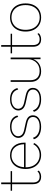

<svg xmlns="http://www.w3.org/2000/svg" viewBox="1232 -1930 708 3212"><g transform="rotate(-90 1586.0 -324.0)"><path d="M326 -52 338 -29Q321 -12 294.5 -1Q268 10 237 10Q176 10 143.5 -24.5Q111 -59 111 -127V-476H1V-500H111V-658H139V-500H329V-476H139V-129Q139 -74 162.5 -44.5Q186 -15 238 -15Q291 -15 326 -52Z M600 10Q532 10 479 -21Q426 -52 395.5 -110.5Q365 -169 365 -250Q365 -331 395 -389.5Q425 -448 476.5 -479Q528 -510 593 -510Q693 -510 749.5 -444Q806 -378 806 -267Q806 -259 805 -250H387H393Q393 -176 419.5 -123.5Q446 -71 493 -43Q540 -15 600 -15Q659 -15 706.5 -43Q754 -71 778 -120L800 -108Q774 -53 720.5 -21.5Q667 10 600 10ZM395 -276H779Q776 -370 728 -428Q680 -486 592 -486Q539 -486 496 -461Q453 -436 426 -389Q399 -342 395 -276Z M1071 10Q993 10 937 -20Q881 -50 862 -111L887 -126Q903 -72 952.5 -43.5Q1002 -15 1075 -15Q1149 -15 1192 -45Q1235 -75 1235 -126Q1235 -161 1212.5 -185Q1190 -209 1130 -222L1015 -247Q945 -262 915 -294.5Q885 -327 885 -371Q885 -410 909 -441.5Q933 -473 975 -491.5Q1017 -510 1072 -510Q1147 -510 1194.5 -480.5Q1242 -451 1260 -388L1236 -373Q1221 -431 1178.5 -458.5Q1136 -486 1072 -486Q1002 -486 957.5 -454.5Q913 -423 913 -375Q913 -340 936.5 -313.5Q960 -287 1018 -274L1136 -248Q1206 -233 1234.5 -203Q1263 -173 1263 -128Q1263 -64 1211 -27Q1159 10 1071 10Z M1530 10Q1452 10 1396 -20Q1340 -50 1321 -111L1346 -126Q1362 -72 1411.5 -43.5Q1461 -15 1534 -15Q1608 -15 1651 -45Q1694 -75 1694 -126Q1694 -161 1671.5 -185Q1649 -209 1589 -222L1474 -247Q1404 -262 1374 -294.5Q1344 -327 1344 -371Q1344 -410 1368 -441.5Q1392 -473 1434 -491.5Q1476 -510 1531 -510Q1606 -510 1653.5 -480.5Q1701 -451 1719 -388L1695 -373Q1680 -431 1637.5 -458.5Q1595 -486 1531 -486Q1461 -486 1416.5 -454.5Q1372 -423 1372 -375Q1372 -340 1395.5 -313.5Q1419 -287 1477 -274L1595 -248Q1665 -233 1693.5 -203Q1722 -173 1722 -128Q1722 -64 1670 -27Q1618 10 1530 10Z M1999 10Q1918 10 1870 -35.5Q1822 -81 1822 -168V-500H1850V-174Q1850 -95 1890.5 -55Q1931 -15 2005 -15Q2054 -15 2091 -32Q2128 -49 2152 -77.5Q2176 -106 2188.5 -138.5Q2201 -171 2201 -202V-500H2229V0H2202L2201 -122Q2183 -64 2129 -27Q2075 10 1999 10Z M2625 -52 2637 -29Q2620 -12 2593.5 -1Q2567 10 2536 10Q2475 10 2442.5 -24.5Q2410 -59 2410 -127V-476H2300V-500H2410V-658H2438V-500H2628V-476H2438V-129Q2438 -74 2461.5 -44.5Q2485 -15 2537 -15Q2590 -15 2625 -52Z M2900 -510Q2970 -510 3023 -479Q3076 -448 3105.5 -389.5Q3135 -331 3135 -250Q3135 -169 3105.5 -110.5Q3076 -52 3023 -21Q2970 10 2900 10Q2831 10 2778 -21Q2725 -52 2694.5 -110.5Q2664 -169 2664 -250Q2664 -331 2694.5 -389.5Q2725 -448 2778 -479Q2831 -510 2900 -510ZM2900 -486Q2839 -486 2792 -457.5Q2745 -429 2719 -376Q2693 -323 2693 -250Q2693 -177 2719 -124Q2745 -71 2792 -42.5Q2839 -14 2900 -14Q2962 -14 3008.5 -42.5Q3055 -71 3081 -124Q3107 -177 3107 -250Q3107 -323 3081 -376Q3055 -429 3008.5 -457.5Q2962 -486 2900 -486Z"/></g></svg>

Font: Prodigy Sans ExtraLight
Style: Regular
Weight: 200
Designer: Wei Huang
Foundry: Wei Huang
Version: Version 1.003; ttfautohint (v1.8.3)